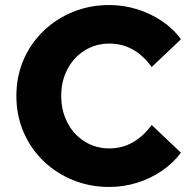

<svg xmlns="http://www.w3.org/2000/svg" viewBox="-20 -731 760 762"><path d="M414 11Q336 11 269 -16.5Q202 -44 151.5 -93Q101 -142 73 -208Q45 -274 45 -350Q45 -427 73 -492.5Q101 -558 151.5 -607Q202 -656 269 -683.5Q336 -711 414 -711Q470 -711 523.5 -694.5Q577 -678 622.5 -647.5Q668 -617 698 -575L582 -465Q548 -512 506 -535Q464 -558 414 -558Q360 -558 316.5 -531Q273 -504 248 -457Q223 -410 223 -350Q223 -291 248 -243.5Q273 -196 316.5 -169Q360 -142 414 -142Q464 -142 506 -165.5Q548 -189 582 -235L698 -125Q668 -84 622.5 -53Q577 -22 523.5 -5.5Q470 11 414 11Z"/></svg>

Font: Red Hat Text VF
Style: Regular
Weight: 400
Designer: Pentagram, MCKL
Foundry: Pentagram, MCKL
Version: Version 1.023